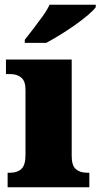

<svg xmlns="http://www.w3.org/2000/svg" viewBox="-20 -786 422 806"><path d="M12 0V-61H24Q53 -61 70 -77Q87 -93 87 -135V-409Q87 -446 69 -460.5Q51 -475 24 -475H5V-536H281V-131Q281 -91 298.5 -76Q316 -61 344 -61H355V0ZM84 -619Q99 -638 119 -664Q139 -690 158.5 -717Q178 -744 188 -766H382V-756Q373 -743 349.5 -723Q326 -703 295 -681Q264 -659 232 -639.5Q200 -620 174 -606H84Z"/></svg>

Font: Noto Serif Sinhala Black
Style: Regular
Weight: 900
Designer: Jelle Bosma - Monotype Design Team
Foundry: Monotype Imaging Inc.
Version: Version 2.007; ttfautohint (v1.8.4.7-5d5b)